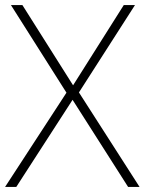

<svg xmlns="http://www.w3.org/2000/svg" viewBox="-22 -734 568 754"><path d="M526 0 288 -371 508 -714H464L265 -399L66 -714H21L239 -370L-2 0H42L263 -342L481 0Z"/></svg>

Font: Noto Sans Gurmukhi UI ExtraLight
Style: Regular
Weight: 200
Designer: Jelle Bosma - Monotype Design Team
Foundry: Monotype Imaging Inc.
Version: Version 2.004